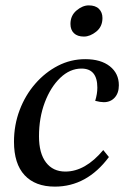

<svg xmlns="http://www.w3.org/2000/svg" viewBox="-20 -682 477 714"><path d="M184 12Q111 12 71.5 -30.5Q32 -73 32 -155Q32 -217 53 -272.5Q74 -328 111 -370.5Q148 -413 195.5 -437.5Q243 -462 297 -462Q355 -462 388.5 -435.5Q422 -409 422 -365Q422 -336 406.5 -319Q391 -302 366 -302Q353 -302 334 -307Q342 -333 342 -356Q342 -427 283 -427Q240 -427 204 -392.5Q168 -358 146.5 -301Q125 -244 125 -175Q125 -112 151 -78Q177 -44 223 -44Q297 -44 364 -124L385 -98Q303 12 184 12ZM292 -546Q268 -546 255 -558.5Q242 -571 242 -593Q242 -624 264.5 -643Q287 -662 310 -662Q335 -662 348 -649Q361 -636 361 -615Q361 -583 338 -564.5Q315 -546 292 -546Z"/></svg>

Font: Petrona Medium
Style: Italic
Weight: 500
Italic angle: -9°
Designer: Ringo R. Seeber
Foundry: Ringo R. Seeber
Version: Version 2.001; ttfautohint (v1.8.3)